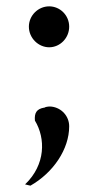

<svg xmlns="http://www.w3.org/2000/svg" viewBox="-20 -469 290 605"><path d="M198 -71C198 -103 174 -129 143 -133C136 -134 128 -133 122 -131L121 -130H120C95 -126 88 -113 90 -89C124 -33 124 50 59 112C64 113 70 115 76 116C148 75 198 1 198 -71ZM71 -385C71 -349 101 -320 135 -320C169 -320 198 -349 198 -385C198 -421 169 -449 135 -449C100 -449 71 -420 71 -385Z"/></svg>

Font: Bluebird
Style: Li
Weight: 300
Designer: Jasper
Foundry: Cannot Into Space Fonts
Version: Version 0.98